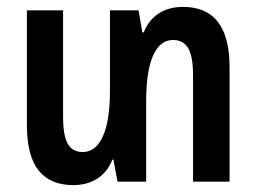

<svg xmlns="http://www.w3.org/2000/svg" viewBox="-20 -527 743 557"><path d="M646 -332V0H540V-309Q540 -363 526 -387Q512 -411 482 -411Q444 -411 424 -365.5Q404 -320 404 -233V0H321L309 -64H306Q292 -28 262.5 -9Q233 10 192 10Q126 10 92 -32.5Q58 -75 58 -165V-497H163V-188Q163 -134 176.5 -110Q190 -86 220 -86Q258 -86 278.5 -131.5Q299 -177 299 -264V-497H382L393 -433H397Q411 -469 440.5 -488Q470 -507 511 -507Q646 -507 646 -332Z"/></svg>

Font: Noto Sans Armenian Medium Cond
Style: Regular
Weight: 500
Width: 3
Designer: Monotype Design team
Foundry: Monotype Imaging Inc.
Version: Version 1.000